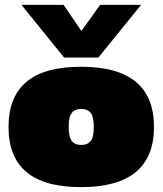

<svg xmlns="http://www.w3.org/2000/svg" viewBox="-20 -758 667 788"><path d="M243 -522 68 -738H241L314 -631L391 -738H559L384 -522ZM313 10Q162 10 88.5 -52Q15 -114 15 -237Q15 -360 88.5 -422Q162 -484 313 -484Q612 -484 612 -237Q612 10 313 10ZM313 -163Q339 -163 352 -179Q365 -195 365 -237Q365 -279 352 -295Q339 -311 313 -311Q288 -311 275 -295Q262 -279 262 -237Q262 -195 275 -179Q288 -163 313 -163Z"/></svg>

Font: Kanit Black
Style: Regular
Weight: 900
Designer: Katatrad Team
Foundry: CadsonDemak
Version: Version 2.000; ttfautohint (v1.8.3)